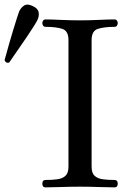

<svg xmlns="http://www.w3.org/2000/svg" viewBox="-151 -810 561 830"><path d="M46 0Q32 0 32 -16Q32 -32 46 -32Q75 -32 97 -35Q119 -38 132 -50Q145 -62 145 -89V-637Q145 -677 117.5 -685.5Q90 -694 46 -694Q39 -694 35.5 -699Q32 -704 32 -710Q32 -716 35.5 -721Q39 -726 46 -726Q70 -726 113 -724Q156 -722 194 -722Q233 -722 276 -724Q319 -726 344 -726Q351 -726 354.5 -721Q358 -716 358 -710Q358 -704 354.5 -699Q351 -694 344 -694Q301 -694 273 -685.5Q245 -677 245 -637V-89Q245 -62 258 -50Q271 -38 293.5 -35Q316 -32 344 -32Q358 -32 358 -16Q358 0 344 0Q319 0 276 -1.5Q233 -3 194 -3Q156 -3 113 -1.5Q70 0 46 0ZM-111 -540Q-118 -537 -124 -540.5Q-130 -544 -131 -551Q-130 -554 -124.5 -574Q-119 -594 -111 -622.5Q-103 -651 -94 -680Q-85 -709 -78 -731.5Q-71 -754 -68 -761Q-60 -778 -46 -786.5Q-32 -795 -10 -784Q13 -774 16 -757Q19 -740 11 -724Q8 -717 -4.5 -697Q-17 -677 -34 -652Q-51 -627 -68 -602.5Q-85 -578 -97 -560.5Q-109 -543 -111 -540Z"/></svg>

Font: Zen Old Mincho Medium
Style: Regular
Weight: 500
Designer: Yoshimichi Ohira
Foundry: Positype
Version: Version 1.500